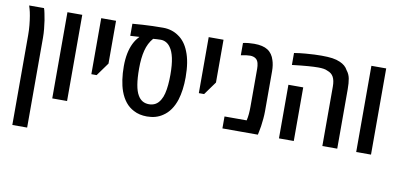

<svg xmlns="http://www.w3.org/2000/svg" viewBox="-79 -893 2876 1383"><g transform="rotate(10 1359.5 -201.0)"><path d="M66.4 238.3V-419.4Q66.4 -455.1 63 -491Q59.6 -526.9 54.4 -557.1Q49.3 -587.4 43.5 -606.9Q41.5 -612.8 39.8 -618.7Q38.1 -624.5 36.6 -630.4H145Q147.9 -622.6 150.4 -613.3Q152.8 -604 154.8 -593.3Q159.7 -572.8 164.1 -543.7Q168.5 -514.6 171.6 -482.2Q174.8 -449.7 174.8 -419.4V238.3Z M316.4 0V-630.4H424.8V0Z M563.5 -220.7V-630.4H671.9V-317.4L602.1 -220.7Z M1010.3 9.8Q953.6 9.8 912.1 -12.7Q877 -30.3 851.6 -61.8Q826.2 -93.3 810.1 -137.7Q796.9 -174.8 790.3 -220.5Q783.7 -266.1 783.7 -318.4Q783.7 -369.6 792.2 -411.9Q800.8 -454.1 816.9 -486.8Q833 -519.5 856.4 -543L857.4 -545.4L791.5 -541.5V-629.9Q829.6 -633.3 865.7 -635.5Q901.9 -637.7 938.7 -638.9Q975.6 -640.1 1015.1 -640.1Q1047.4 -640.1 1075.9 -631.3Q1104.5 -622.6 1127.9 -606Q1152.8 -589.8 1172.9 -563.7Q1192.9 -537.6 1206.5 -502.4Q1221.2 -466.8 1228.8 -419.9Q1236.3 -373 1236.3 -315.9Q1236.3 -268.6 1230.7 -227.1Q1225.1 -185.5 1214.4 -150.9Q1200.7 -107.9 1178.2 -75.7Q1155.8 -43.5 1125 -23.4Q1077.1 9.8 1010.3 9.8ZM1009.3 -79.6Q1036.6 -79.6 1057.4 -91.8Q1078.1 -104 1092.3 -128.9Q1104.5 -148.9 1111.6 -177.7Q1118.7 -206.5 1121.8 -241.5Q1125 -276.4 1125 -314.9Q1125 -388.7 1114.5 -437Q1104 -485.4 1084.5 -511.7Q1070.8 -531.7 1052.5 -541.7Q1034.2 -551.8 1013.2 -551.8Q997.1 -551.3 984.1 -550.8Q971.2 -550.3 957.5 -548.8Q923.3 -509.3 909.2 -453.6Q895 -397.9 895 -320.8Q895 -250 903.1 -202.6Q911.1 -155.3 927.2 -128.4Q940.9 -104 961.4 -91.8Q981.9 -79.6 1009.3 -79.6Z M1349.6 -220.7V-630.4H1458V-317.4L1388.2 -220.7Z M1561 0V-87.4H1723.1Q1728.5 -109.9 1730.7 -135.3Q1732.9 -160.6 1732.9 -188.5V-466.8Q1732.9 -488.3 1728.3 -506.8Q1723.6 -525.4 1711.9 -536.1Q1703.6 -543.5 1691.9 -547.1Q1680.2 -550.8 1668 -550.8Q1654.3 -550.8 1637.2 -548.6Q1620.1 -546.4 1600.1 -542V-631.8Q1621.1 -636.2 1640.6 -638.2Q1660.2 -640.1 1681.2 -640.1Q1713.4 -640.1 1738.3 -634.3Q1763.2 -628.4 1779.8 -617.7Q1797.9 -606.4 1810.8 -588.1Q1823.7 -569.8 1830.1 -547.4Q1835.4 -532.2 1838.6 -511.7Q1841.8 -491.2 1841.8 -466.8V-175.8Q1841.8 -148.9 1839.1 -119.9Q1836.4 -90.8 1832.8 -65.4Q1829.1 -40 1825.2 -23.4L1820.3 0Z M2292 0V-434.6Q2292 -479.5 2278.1 -504.9Q2264.2 -530.3 2233.9 -540.5Q2221.7 -546.9 2204.3 -549.6Q2187 -552.2 2165 -552.2Q2134.3 -552.2 2090.1 -548.8Q2045.9 -545.4 1974.6 -537.1V-624.5Q1993.7 -627.9 2014.9 -630.4Q2036.1 -632.8 2059.1 -634.8Q2093.3 -637.7 2121.3 -638.9Q2149.4 -640.1 2172.9 -640.1Q2222.2 -640.1 2253.7 -635.5Q2285.2 -630.9 2310.5 -619.6Q2330.6 -610.8 2345.2 -598.4Q2359.9 -585.9 2369.6 -567.4Q2388.7 -543.9 2394.8 -512.2Q2400.9 -480.5 2400.9 -434.1V0ZM1974.6 0V-392.1H2083V0Z M2539.6 0V-630.4H2647.9V0Z"/></g></svg>

Font: Open Sans SemiCondensed SemiBold
Style: Regular
Weight: 600
Width: 4
Designer: Monotype Design Team
Foundry: Monotype Imaging Inc.
Version: Version 3.000